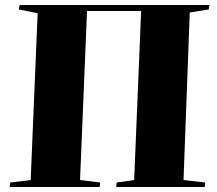

<svg xmlns="http://www.w3.org/2000/svg" viewBox="-20 -750 872 770"><path d="M19 0 21 -18 103 -28 131 -697 55 -712 59 -730H820L817 -712L741 -700L716 -28L803 -18L801 0H446L448 -18L518 -28L546 -706H329L301 -28L382 -18L380 0Z"/></svg>

Font: Literata 72pt ExtraBold
Style: Italic
Weight: 800
Italic angle: -2°
Designer: Latin by Veronika Burian and Jose Scaglione. Greek by Irene Vlachou. Cyrillic by Vera Evstafieva
Foundry: TypeTogether
Version: Version 3.002